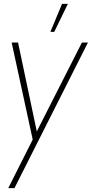

<svg xmlns="http://www.w3.org/2000/svg" viewBox="-20 -719 513 989"><path d="M402 -500H433L54.5 250H22.5L148.5 0L40 -500H73L169.5 -42ZM239.5 -555 299.5 -699H329.5L259.5 -555Z"/></svg>

Font: Urbanist Thin
Style: Italic
Weight: 100
Italic angle: -8°
Designer: Corey Hu
Foundry: Corey Hu
Version: Version 1.321; ttfautohint (v1.8.4.7-5d5b)